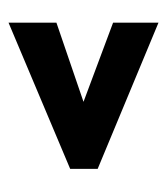

<svg xmlns="http://www.w3.org/2000/svg" viewBox="10 -448 400 461"><g transform="rotate(90 210.5 -218.0)"><path d="M225 -218 35 -289V-398L386 -252V-186L35 -38V-153Z"/></g></svg>

Font: Genos Black
Style: Regular
Weight: 900
Designer: Robert E. Leuschke
Foundry: Robert E. Leuschke
Version: Version 1.010